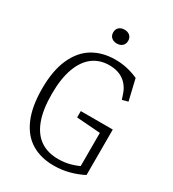

<svg xmlns="http://www.w3.org/2000/svg" viewBox="-221 -1049 1063 1180"><g transform="rotate(30 310.0 -459.0)"><path d="M51.5 -363Q51.5 -491.5 90 -576.5Q128.5 -661.5 196.2 -701.8Q264 -742 354 -742Q398 -742 438.5 -732.8Q479 -723.5 516.5 -706.5L551.5 -558.5L510.5 -547L499.5 -580.5Q482 -634 442 -663.5Q402 -693 341 -693.5Q274 -694.5 224.2 -658.2Q174.5 -622 147 -548Q119.5 -474 119.5 -364Q119.5 -252 147.2 -178.8Q175 -105.5 227.8 -70.5Q280.5 -35.5 356 -36.5Q400.5 -37 438.5 -47.8Q476.5 -58.5 509.5 -75.5L495 -35V-332L527 -301.5L326.5 -316.5V-361.5H553.5V-39Q509 -15.5 457 -1.8Q405 12 349 12Q256.5 12 190 -28.5Q123.5 -69 87.5 -152.8Q51.5 -236.5 51.5 -363ZM257 -880.5Q257 -903.5 271.8 -916.5Q286.5 -929.5 310 -929.5Q333.5 -929.5 348.2 -916.5Q363 -903.5 363 -880.5Q363 -857.5 348.2 -844.5Q333.5 -831.5 310 -831.5Q286.5 -831.5 271.8 -844.5Q257 -857.5 257 -880.5Z"/></g></svg>

Font: Monaspace Xenon Var
Style: Regular
Weight: 400
Designer: Riley Cran and the Lettermatic Team
Version: Version 1.000 (Monaspace Xenon Var)